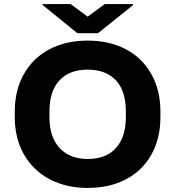

<svg xmlns="http://www.w3.org/2000/svg" viewBox="-20 -922 869 952"><path d="M775.4 -368.7V-341.8Q775.4 -234.9 730.2 -154.8Q685.1 -74.7 603.5 -32.5Q522 9.8 415 9.8Q309.6 9.8 227.8 -32.5Q146 -74.7 99.6 -154.8Q53.2 -234.9 53.2 -341.8V-368.7Q53.2 -475.6 99.1 -555.9Q145 -636.2 226.6 -678.5Q308.1 -720.7 414.1 -720.7Q521 -720.7 602.5 -678.5Q684.1 -636.2 729.7 -555.9Q775.4 -475.6 775.4 -368.7ZM604 -341.8V-369.6Q604 -470.7 554.7 -523.7Q505.4 -576.7 414.1 -576.7Q324.2 -576.7 274.7 -523.2Q225.1 -469.7 225.1 -369.6V-341.8Q225.1 -242.7 275.4 -188.2Q325.7 -133.8 415 -133.8Q505.9 -133.8 554.9 -188Q604 -242.2 604 -341.8ZM190.9 -897.5V-901.9H330.1L414.6 -839.4L499.5 -901.9H639.6V-896.5L465.8 -757.3H363.8Z"/></svg>

Font: Bert Sans Black
Style: Regular
Weight: 900
Designer: Christian Robertson, Adam Twardoch, & Cristiano Sobral
Foundry: Google
Version: Version 12.135;January 10, 2020;FontCreator 12.0.0.2547 64-b